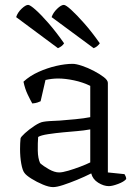

<svg xmlns="http://www.w3.org/2000/svg" viewBox="-20 -761 570 785"><path d="M197 4Q180 4 155 -6.5Q130 -17 108.5 -30.5Q87 -44 80 -54Q72 -64 67 -91.5Q62 -119 62 -152Q62 -164 62.5 -174.5Q63 -185 64 -195Q65 -201 82 -216.5Q99 -232 121 -246.5Q143 -261 157 -263Q167 -265 184 -266Q201 -267 224 -268Q251 -270 287.5 -273.5Q324 -277 349 -282V-410Q318 -425 282.5 -432.5Q247 -440 218 -440Q205 -440 192 -438.5Q179 -437 166 -434L146 -347Q142 -345 133.5 -342Q125 -339 112 -338Q104 -352 93 -375Q82 -398 76 -427Q102 -451 137.5 -467Q173 -483 210 -491.5Q247 -500 277 -500Q291 -500 315 -492Q339 -484 363 -471.5Q387 -459 404 -446Q421 -433 421 -422V-56L489 -49Q491 -46 493.5 -40.5Q496 -35 496 -29Q487 -18 463 -9Q439 0 425 0Q404 0 381.5 -14Q359 -28 353 -52Q325 -38 294.5 -25.5Q264 -13 238 -4.5Q212 4 197 4ZM222 -56Q235 -56 259 -63Q283 -70 308 -79.5Q333 -89 349 -97V-232Q321 -227 295.5 -225Q270 -223 239 -220Q207 -217 177 -212.5Q147 -208 136 -201Q134 -176 134.5 -145Q135 -114 144 -94Q157 -82 180 -69Q203 -56 222 -56ZM217 -564 46 -691Q52 -710 68.5 -725.5Q85 -741 95 -741Q103 -741 125.5 -721Q148 -701 178.5 -666Q209 -631 242 -584Q235 -572 217 -564ZM363 -564 191 -691Q197 -709 213.5 -725Q230 -741 241 -741Q249 -741 271 -721Q293 -701 324 -666Q355 -631 388 -584Q385 -579 378 -573Q371 -567 363 -564Z"/></svg>

Font: Texturina ExtraLight
Style: Regular
Weight: 200
Designer: Guillermo Torres Carreño
Foundry: Omnibus-Type
Version: Version 1.002; ttfautohint (v1.8.3)